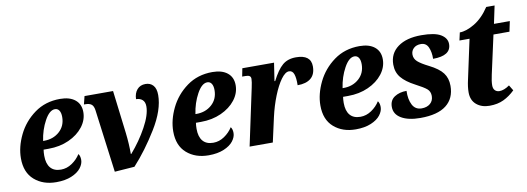

<svg xmlns="http://www.w3.org/2000/svg" viewBox="-55 -980 3601 1312"><g transform="rotate(-10 1746.0 -324.5)"><path d="M39 -192Q39 -271 79 -353.5Q119 -436 194.5 -491Q270 -546 372 -546Q439 -546 476.5 -515.5Q514 -485 514 -430Q514 -375 477.5 -328Q441 -281 378 -252.5Q315 -224 237 -224H202Q199 -205 199 -182Q199 -127 223.5 -98Q248 -69 296 -69Q337 -69 373 -93.5Q409 -118 431 -153Q443 -138 443 -111Q443 -83 421.5 -55Q400 -27 356 -8.5Q312 10 250 10Q158 10 98.5 -42Q39 -94 39 -192ZM216 -283Q280 -283 323 -321.5Q366 -360 366 -422Q366 -451 355.5 -467Q345 -483 326 -483Q288 -483 254 -421Q220 -359 209 -283Z M598 -427Q594 -457 579.5 -468.5Q565 -480 537 -480H527L541 -536H739L775 -240Q784 -165 784 -91H787Q853 -167 899 -251Q945 -335 945 -393Q945 -424 928 -439Q911 -454 884 -454Q885 -495 906.5 -520Q928 -545 965 -545Q998 -545 1018 -523Q1038 -501 1038 -456Q1038 -353 959.5 -225Q881 -97 793 -1L655 9Z M1096 -192Q1096 -271 1136 -353.5Q1176 -436 1251.5 -491Q1327 -546 1429 -546Q1496 -546 1533.5 -515.5Q1571 -485 1571 -430Q1571 -375 1534.5 -328Q1498 -281 1435 -252.5Q1372 -224 1294 -224H1259Q1256 -205 1256 -182Q1256 -127 1280.5 -98Q1305 -69 1353 -69Q1394 -69 1430 -93.5Q1466 -118 1488 -153Q1500 -138 1500 -111Q1500 -83 1478.5 -55Q1457 -27 1413 -8.5Q1369 10 1307 10Q1215 10 1155.5 -42Q1096 -94 1096 -192ZM1273 -283Q1337 -283 1380 -321.5Q1423 -360 1423 -422Q1423 -451 1412.5 -467Q1402 -483 1383 -483Q1345 -483 1311 -421Q1277 -359 1266 -283Z M1676 -394Q1685 -435 1685 -454Q1685 -468 1676 -474Q1667 -480 1648 -480H1625L1636 -536H1856L1837 -411H1842Q1879 -484 1915.5 -515Q1952 -546 2009 -546Q2113 -546 2113 -465Q2113 -410 2080.5 -383Q2048 -356 1988 -356Q1989 -407 1979.5 -433.5Q1970 -460 1946 -460Q1920 -460 1890.5 -419.5Q1861 -379 1834.5 -312.5Q1808 -246 1791 -171L1753 0H1592Z M2117 -192Q2117 -271 2157 -353.5Q2197 -436 2272.5 -491Q2348 -546 2450 -546Q2517 -546 2554.5 -515.5Q2592 -485 2592 -430Q2592 -375 2555.5 -328Q2519 -281 2456 -252.5Q2393 -224 2315 -224H2280Q2277 -205 2277 -182Q2277 -127 2301.5 -98Q2326 -69 2374 -69Q2415 -69 2451 -93.5Q2487 -118 2509 -153Q2521 -138 2521 -111Q2521 -83 2499.5 -55Q2478 -27 2434 -8.5Q2390 10 2328 10Q2236 10 2176.5 -42Q2117 -94 2117 -192ZM2294 -283Q2358 -283 2401 -321.5Q2444 -360 2444 -422Q2444 -451 2433.5 -467Q2423 -483 2404 -483Q2366 -483 2332 -421Q2298 -359 2287 -283Z M2596 -98Q2596 -144 2630 -166.5Q2664 -189 2714 -189Q2712 -130 2732 -91.5Q2752 -53 2796 -53Q2833 -53 2855.5 -72.5Q2878 -92 2878 -125Q2878 -156 2857 -174Q2836 -192 2780 -221Q2717 -254 2686.5 -291Q2656 -328 2656 -381Q2656 -458 2715.5 -502Q2775 -546 2879 -546Q2972 -546 3014 -520.5Q3056 -495 3056 -454Q3056 -373 2931 -373Q2932 -420 2917 -453.5Q2902 -487 2866 -487Q2834 -487 2815.5 -469.5Q2797 -452 2797 -426Q2797 -397 2820 -376.5Q2843 -356 2895 -330Q2961 -297 2988.5 -260.5Q3016 -224 3016 -171Q3016 -84 2956 -37Q2896 10 2776 10Q2693 10 2644.5 -18.5Q2596 -47 2596 -98Z M3130 -105Q3130 -143 3141 -191L3200 -465H3130L3142 -519Q3187 -519 3245 -553.5Q3303 -588 3350 -659H3408L3382 -536H3492L3477 -465H3366L3307 -197Q3297 -153 3297 -124Q3297 -101 3309 -89Q3321 -77 3340 -77Q3372 -77 3410 -104L3433 -66Q3396 -30 3354 -10Q3312 10 3256 10Q3201 10 3165.5 -20Q3130 -50 3130 -105Z"/></g></svg>

Font: Noto Serif NarrowExtraBold
Style: Italic
Weight: 800
Width: 4
Italic angle: -12°
Designer: Monotype Design Team
Foundry: Monotype Imaging Inc.
Version: Version 1.001